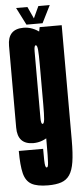

<svg xmlns="http://www.w3.org/2000/svg" viewBox="-62 -743 426 1006"><g transform="rotate(-5 151.0 -240.0)"><path d="M149.5 229.8Q92 229.8 62.4 213.2Q32.8 196.6 22.2 154.8Q11.8 112.9 11.8 36.9H139.8Q139.8 74.5 140.2 96.1Q140.8 117.8 143 126.8Q145.2 135.8 150.2 135.8Q153.9 135.8 156.1 130.3Q158.2 124.9 159.1 110.9Q160 97 160.4 71.6Q160.8 46.1 160.8 6V-519.8L177.2 -600H293.2V5.5Q293.2 74.9 286.3 118.9Q279.4 162.9 263 187Q246.6 211.1 219 220.4Q191.4 229.8 149.5 229.8ZM92 2.6Q8.8 2.6 8.8 -85.9Q8.8 -174.5 8.8 -301Q8.8 -427.8 8.8 -515.9Q8.8 -604.1 92 -604.1Q140.4 -604.1 182.8 -569.4Q225.2 -534.6 225.2 -453.4L160.8 -405.1Q160.8 -457.9 158.6 -482.4Q156.4 -506.9 148.5 -506.9Q139.8 -506.9 139.8 -475.6Q139.8 -444.4 139.8 -301Q139.8 -156 139.8 -124.8Q139.8 -93.5 148.5 -93.5Q156.4 -93.5 158.6 -118Q160.8 -142.5 160.8 -196.8L225.2 -147Q225.2 -65.8 182.8 -31.6Q140.4 2.6 92 2.6ZM109.5 -619 63 -710.5H122.5L151.2 -648.2L180 -710.5H240L194.2 -619Z"/></g></svg>

Font: Anybody UltraCondensed Thin
Style: Regular
Weight: 100
Width: 1
Designer: Tyler Finck
Foundry: Etcetera Type Company
Version: Version 1.110